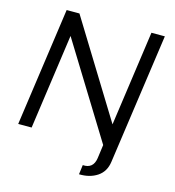

<svg xmlns="http://www.w3.org/2000/svg" viewBox="-134 -862 1068 1175"><g transform="rotate(15 400.0 -274.5)"><path d="M764.2 -750 647 76.2Q638.2 140.1 590.6 171.6Q543 203.1 475.1 201.2L482.9 141.1Q549.8 146 560.1 76.2L571.8 -9.8L206.1 -603L121.1 0H36.1L142.1 -750H223.1L594.2 -147L679.2 -750Z"/></g></svg>

Font: Oakes Grotesk
Style: Italic
Weight: 400
Designer: Samuel Oakes
Foundry: Samuel Oakes
Version: Version 1.0 | wf-rip DC20170320